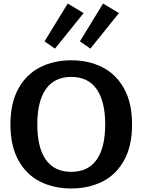

<svg xmlns="http://www.w3.org/2000/svg" viewBox="-20 -1051 806 1086"><path d="M232 -817 363 -1031 453 -977 291 -776ZM432 -817 563 -1031 653 -977 491 -776ZM39 -347Q39 -469 84.5 -550.5Q130 -632 207.5 -671Q285 -710 383 -710Q481 -710 558.5 -671Q636 -632 681.5 -550.5Q727 -469 727 -347Q727 -225 681.5 -143.5Q636 -62 558.5 -23.5Q481 15 383 15Q285 15 207.5 -23.5Q130 -62 84.5 -143.5Q39 -225 39 -347ZM575 -347Q575 -478 526.5 -547Q478 -616 383 -616Q288 -616 239.5 -547Q191 -478 191 -347Q191 -216 239.5 -147.5Q288 -79 383 -79Q478 -79 526.5 -147.5Q575 -216 575 -347Z"/></svg>

Font: Maitree
Style: Bold
Weight: 700
Designer: CadsonDemak Team
Foundry: CadsonDemak
Version: Version 1.002